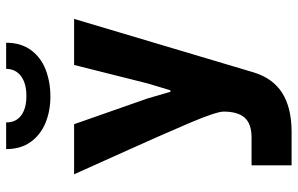

<svg xmlns="http://www.w3.org/2000/svg" viewBox="-196 -796 992 640"><g transform="rotate(-90 300.0 -476.0)"><path d="M69 -133.5H161.5Q207.5 -133.5 227.8 -156.5Q248 -179.5 248 -226.5Q248 -250.5 210.8 -338.5Q173.5 -426.5 100 -589.5Q46.5 -707.5 39 -725H206L292 -479.5L314 -404H319L341.5 -478.5L403.5 -725H557L379 -127.5Q359.5 -62.5 310 -31.2Q260.5 0 179.5 0H69ZM123 -951.5H212Q211.5 -919.5 234.8 -901.8Q258 -884 300 -884Q342 -884 366 -901.8Q390 -919.5 390.5 -951.5H477.5Q477.5 -902 453 -868.8Q428.5 -835.5 387.8 -819.8Q347 -804 298 -804Q250.5 -804 210.8 -820.2Q171 -836.5 147 -869.5Q123 -902.5 123 -951.5Z"/></g></svg>

Font: JuliaMono ExtraBold
Style: Regular
Weight: 800
Monospace: yes
Designer: cormullion
Foundry: corm
Version: Version 0.055; ttfautohint (v1.8.4)